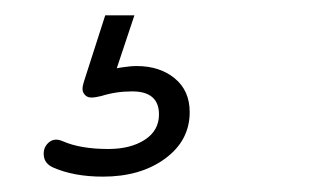

<svg xmlns="http://www.w3.org/2000/svg" viewBox="-20 -40 423 250"><path d="M49 178Q38 173 37 162.5Q36 152 43.5 145.5Q51 139 62 144Q85 154 121 154Q150 154 168.5 142Q187 130 187 109Q187 79 152 79Q131 79 112 85Q104 87 99 87Q94 87 91 84Q88 81 87.5 77Q87 73 90 64L117 -20H155L130 55L112 53Q142 46 158 46Q188 46 207.5 62Q227 78 227 106Q227 143 195 166.5Q163 190 114 190Q76 190 49 178Z"/></svg>

Font: SN Pro Thin
Style: Italic
Weight: 200
Italic angle: -9°
Designer: Tobias Whetton
Foundry: Supernotes
Version: Version 1.003;Glyphs 3.3 (3324)